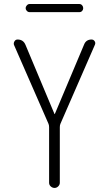

<svg xmlns="http://www.w3.org/2000/svg" viewBox="-20 -925 540 945"><path d="M218.8 -315.4 48.8 -704.1Q45.9 -712.9 51.3 -721.7Q56.6 -730.5 66.4 -730.5Q94.7 -730.5 105.5 -704.1L248 -364.3Q248 -363.3 249 -363.3Q250 -363.3 250 -364.3L393.6 -705.1Q403.3 -730.5 430.7 -730.5Q440.4 -730.5 445.8 -722.2Q451.2 -713.9 447.3 -705.1L277.3 -315.4Q274.4 -308.6 274.4 -298.8V-25.4Q274.4 -15.6 266.6 -7.8Q258.8 0 248.5 0Q238.3 0 230 -7.3Q221.7 -14.6 221.7 -25.4V-298.8Q221.7 -308.6 218.8 -315.4ZM126 -905.3H370.1Q378.9 -905.3 384.3 -898.9Q389.6 -892.6 389.6 -884.8Q389.6 -877 384.3 -871.1Q378.9 -865.2 370.1 -865.2H126Q118.2 -865.2 112.3 -871.1Q106.4 -877 106.4 -884.8Q106.4 -892.6 112.3 -898.9Q118.2 -905.3 126 -905.3Z"/></svg>

Font: Rounded Mgen+ 2m light
Style: Regular
Weight: 200
Designer: [Source Han Sans]
Ryoko NISHIZUKA  (kana & ideographs); Paul D. Hunt (Latin, Greek & Cyrillic); Wenlong ZHANG  (bopomofo
Version: Version 1.059.20150602